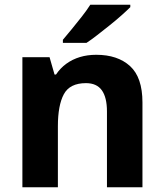

<svg xmlns="http://www.w3.org/2000/svg" viewBox="-20 -786 689 806"><path d="M384 -556Q474 -556 526 -508.5Q578 -461 578 -356V0H429V-318Q429 -377 407.5 -407Q386 -437 341 -437Q273 -437 248 -390.5Q223 -344 223 -256V0H74V-546H188L209 -473H215Q233 -500 258.5 -518.5Q284 -537 315.5 -546.5Q347 -556 384 -556ZM527 -756Q513 -742 490 -721.5Q467 -701 440 -679.5Q413 -658 388 -638.5Q363 -619 343 -606H244V-619Q260 -638 281.5 -664Q303 -690 324 -717Q345 -744 359 -766H527Z"/></svg>

Font: Noto Sans Syriac Eastern
Style: Bold
Weight: 700
Designer: Patrick Giasson and the Monotype Design Team
Foundry: Monotype Imaging Inc.
Version: Version 3.001